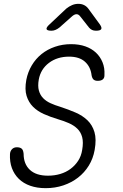

<svg xmlns="http://www.w3.org/2000/svg" viewBox="-20 -970 640 1000"><path d="M457 -578Q452 -622 422.5 -648.5Q393 -675 340 -675Q278 -675 235 -642.5Q192 -610 182 -556Q176 -522 182.5 -498.5Q189 -475 204.5 -459Q220 -443 243 -432.5Q266 -422 293 -414Q336 -400 373 -384Q410 -368 435.5 -343.5Q461 -319 472 -282Q483 -245 473 -189Q465 -144 442.5 -107.5Q420 -71 386.5 -45Q353 -19 310 -4.5Q267 10 218 10Q173 10 137.5 -2.5Q102 -15 78 -38.5Q54 -62 42 -94.5Q30 -127 32 -168Q33 -183 42.5 -193Q52 -203 68 -203Q83 -203 92 -196.5Q101 -190 103 -169Q103 -116 135.5 -85.5Q168 -55 230 -55Q264 -55 294 -64Q324 -73 347.5 -90.5Q371 -108 387 -132.5Q403 -157 408 -189Q415 -229 408 -255.5Q401 -282 383 -299.5Q365 -317 339 -328.5Q313 -340 282 -349Q242 -361 208.5 -376Q175 -391 152 -414Q129 -437 118.5 -470.5Q108 -504 117 -554Q125 -595 145.5 -629.5Q166 -664 196.5 -688.5Q227 -713 266.5 -726.5Q306 -740 350 -740Q392 -740 424.5 -728.5Q457 -717 479.5 -696Q502 -675 514 -645.5Q526 -616 524 -581Q525 -565 516 -557Q507 -549 489 -549Q475 -549 467.5 -555.5Q460 -562 457 -578ZM248 -810Q225 -810 222.5 -818.5Q220 -827 239 -844L325 -925Q340 -937 355.5 -943.5Q371 -950 388 -950Q405 -950 418 -943.5Q431 -937 440 -925L500 -843Q512 -826 507 -818Q502 -810 480 -810Q468 -810 459.5 -814Q451 -818 444 -826L399 -883Q390 -896 378.5 -896Q367 -896 353 -883L290 -827Q280 -819 269.5 -814.5Q259 -810 248 -810Z"/></svg>

Font: Maple Mono NL ExtraLight
Style: Italic
Weight: 275
Italic angle: -10°
Monospace: yes
Designer: subframe7536
Version: Version 7.000